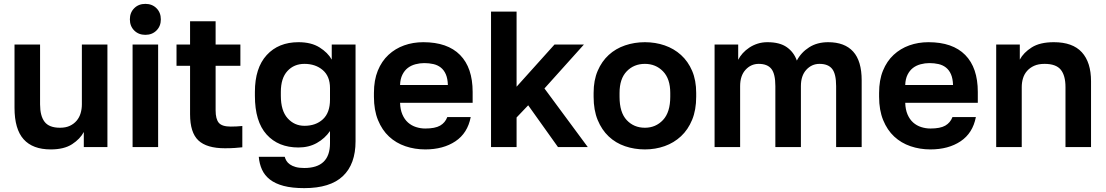

<svg xmlns="http://www.w3.org/2000/svg" viewBox="-20 -760 5712 992"><path d="M242 12Q149 12 102 -40.5Q55 -93 55 -203V-530H187V-221Q187 -161 210.5 -130.5Q234 -100 290 -100Q320 -100 341 -110Q362 -120 376 -136.5Q390 -153 396.5 -175Q403 -197 403 -221V-530H535V0H413V-78Q394 -42 352.5 -15Q311 12 242 12Z M665 -530H797V0H665ZM731 -580Q696 -580 673.5 -602.5Q651 -625 651 -660Q651 -695 673.5 -717.5Q696 -740 731 -740Q766 -740 788.5 -717.5Q811 -695 811 -660Q811 -625 788.5 -602.5Q766 -580 731 -580Z M1142 6Q1048 6 1005 -34.5Q962 -75 962 -170V-420H892V-530H962V-650H1094V-530H1222V-420H1094V-190Q1094 -145 1110.5 -125.5Q1127 -106 1172 -106Q1202 -106 1232 -109V1Q1213 3 1192.5 4.5Q1172 6 1142 6Z M1552 212Q1489 212 1445.5 200.5Q1402 189 1374.5 167.5Q1347 146 1333.5 116Q1320 86 1317 50H1451Q1454 61 1460 71Q1466 81 1478 89.5Q1490 98 1508 103Q1526 108 1552 108Q1685 108 1685 -20V-83Q1659 -45 1617.5 -21.5Q1576 2 1522 2Q1418 2 1357.5 -65Q1297 -132 1297 -265V-285Q1297 -409 1358 -475.5Q1419 -542 1522 -542Q1588 -542 1631 -515Q1674 -488 1694 -452V-530H1817V-30Q1817 88 1751.5 150Q1686 212 1552 212ZM1553 -110Q1612 -110 1648.5 -144Q1685 -178 1685 -245V-305Q1685 -366 1647.5 -398Q1610 -430 1553 -430Q1499 -430 1465 -393Q1431 -356 1431 -285V-265Q1431 -188 1466 -149Q1501 -110 1553 -110Z M2177 12Q2123 12 2074.5 -4.5Q2026 -21 1990 -54.5Q1954 -88 1933 -139.5Q1912 -191 1912 -260V-280Q1912 -346 1932 -395Q1952 -444 1987 -476.5Q2022 -509 2068 -525.5Q2114 -542 2167 -542Q2292 -542 2357 -476Q2422 -410 2422 -285V-229H2047Q2048 -194 2059 -168.5Q2070 -143 2088 -127Q2106 -111 2129.5 -103.5Q2153 -96 2177 -96Q2228 -96 2254 -111Q2280 -126 2291 -155H2412Q2396 -72 2333 -30Q2270 12 2177 12ZM2172 -434Q2149 -434 2126.5 -428Q2104 -422 2087 -409Q2070 -396 2059 -374Q2048 -352 2047 -321H2294Q2293 -354 2283.5 -376Q2274 -398 2257.5 -411Q2241 -424 2219 -429Q2197 -434 2172 -434Z M2517 -700H2649V-312L2845 -530H2997L2793 -303L3017 0H2863L2709 -216L2649 -153V0H2517Z M3312 12Q3258 12 3209.5 -4.5Q3161 -21 3125 -55Q3089 -89 3068 -140Q3047 -191 3047 -260V-280Q3047 -345 3068 -394Q3089 -443 3125 -476Q3161 -509 3209.5 -525.5Q3258 -542 3312 -542Q3366 -542 3414 -525.5Q3462 -509 3498.5 -476Q3535 -443 3556 -394Q3577 -345 3577 -280V-260Q3577 -192 3556 -141Q3535 -90 3498.5 -56Q3462 -22 3414 -5Q3366 12 3312 12ZM3312 -100Q3368 -100 3405.5 -140Q3443 -180 3443 -260V-280Q3443 -353 3405.5 -391.5Q3368 -430 3312 -430Q3255 -430 3218 -391.5Q3181 -353 3181 -280V-260Q3181 -179 3218 -139.5Q3255 -100 3312 -100Z M3672 -530H3794V-451Q3803 -469 3817.5 -485Q3832 -501 3851.5 -514Q3871 -527 3894.5 -534.5Q3918 -542 3945 -542Q4009 -542 4045.5 -516Q4082 -490 4097 -447Q4119 -489 4160.5 -515.5Q4202 -542 4259 -542Q4344 -542 4388 -493.5Q4432 -445 4432 -345V0H4300V-315Q4300 -378 4279.5 -404Q4259 -430 4214 -430Q4174 -430 4146 -399.5Q4118 -369 4118 -315V0H3986V-315Q3986 -378 3965.5 -404Q3945 -430 3900 -430Q3860 -430 3832 -399.5Q3804 -369 3804 -315V0H3672Z M4787 12Q4733 12 4684.5 -4.5Q4636 -21 4600 -54.5Q4564 -88 4543 -139.5Q4522 -191 4522 -260V-280Q4522 -346 4542 -395Q4562 -444 4597 -476.5Q4632 -509 4678 -525.5Q4724 -542 4777 -542Q4902 -542 4967 -476Q5032 -410 5032 -285V-229H4657Q4658 -194 4669 -168.5Q4680 -143 4698 -127Q4716 -111 4739.5 -103.5Q4763 -96 4787 -96Q4838 -96 4864 -111Q4890 -126 4901 -155H5022Q5006 -72 4943 -30Q4880 12 4787 12ZM4782 -434Q4759 -434 4736.5 -428Q4714 -422 4697 -409Q4680 -396 4669 -374Q4658 -352 4657 -321H4904Q4903 -354 4893.5 -376Q4884 -398 4867.5 -411Q4851 -424 4829 -429Q4807 -434 4782 -434Z M5127 -530H5249V-452Q5268 -488 5310.5 -515Q5353 -542 5425 -542Q5522 -542 5569.5 -490Q5617 -438 5617 -340V0H5485V-310Q5485 -370 5460.5 -400Q5436 -430 5377 -430Q5345 -430 5323 -420Q5301 -410 5286.5 -393.5Q5272 -377 5265.5 -355.5Q5259 -334 5259 -310V0H5127Z"/></svg>

Font: Golos Text DemiBold
Style: Regular
Weight: 600
Designer: A.Korolkova, Vitaly Kuzmin
Foundry: ParaType Ltd
Version: Version 2.002